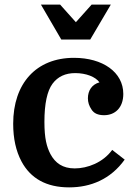

<svg xmlns="http://www.w3.org/2000/svg" viewBox="-20 -800 586 830"><path d="M370 -629 459 -780H376L308 -704L240 -780H157L245 -629ZM300 -550C136 -550 37 -439 37 -265C37 -201 49 -147 73 -102C112 -29 180 10 279 10C372 10 458 -25 519 -110L465 -152C425 -97 358 -72 303 -72C251 -72 219 -95 198 -134C182 -165 172 -201 172 -273C172 -352 184 -407 207 -438C230 -469 263 -484 305 -484C352 -484 393 -468 410 -444C377 -435 360 -408 360 -375C360 -358 365 -342 376 -326C386 -310 404 -302 430 -302C477 -302 513 -334 513 -394C513 -488 424 -550 300 -550Z"/></svg>

Font: Domine
Style: Bold
Weight: 700
Designer: Pablo Impallari, Rodrigo Fuenzalida, Brenda Gallo
Foundry: Pablo Impallari, Rodrigo Fuenzalida, Brenda Gallo
Version: Version 2.000